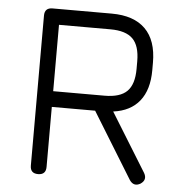

<svg xmlns="http://www.w3.org/2000/svg" viewBox="-49 -701 702 755"><g transform="rotate(5 301.5 -323.0)"><path d="M159 -31Q159 0 128 0Q97 0 97 -31V-623Q97 -654 128 -654H362Q449 -654 494.5 -609Q540 -564 540 -476V-446Q540 -369 504.5 -324.5Q469 -280 401 -271L543 -41Q558 -15 533 2Q507 17 490 -8L330 -268H159ZM362 -592H159V-330H362Q423 -330 450.5 -357.5Q478 -385 478 -446V-476Q478 -537 450.5 -564.5Q423 -592 362 -592Z"/></g></svg>

Font: Jura Medium
Style: Regular
Weight: 500
Designer: Daniel Johnson, Alexei Vanyashin
Foundry: Daniel Johnson
Version: Version 5.103